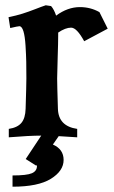

<svg xmlns="http://www.w3.org/2000/svg" viewBox="-20 -517 430 725"><path d="M152.8 -497.1 172.9 -494.1Q184.1 -481.4 191.9 -458Q235.4 -490.2 281.7 -490.2Q321.8 -490.2 355.5 -471.2L386.7 -408.7L297.9 -361.3Q270 -412.6 248.5 -412.6Q227.1 -412.6 199.7 -394V-382.8Q199.7 -357.4 197.8 -300Q195.8 -242.7 195.8 -220.7Q195.8 -196.8 198.7 -106Q200.7 -40.5 271.5 -30.3V1.5Q212.4 -2.4 201.7 -2.9Q187 17.6 179.7 28.8Q220.2 46.4 220.2 86.9Q220.2 128.4 172.1 158.2Q124 188 27.3 188V145.5Q81.1 145.5 100.3 137.2Q119.6 128.9 119.6 109.4Q119.6 107.4 117.7 107.4Q116.2 107.4 115.7 107.9L77.1 83.5L135.7 -4.9Q91.3 -4.9 13.2 1.5V-30.3Q45.9 -35.2 60.8 -53Q75.7 -70.8 76.7 -106Q79.6 -196.8 79.6 -220.7Q79.6 -258.8 79.1 -283.9Q78.6 -309.1 76.4 -344.7Q74.2 -380.4 68.4 -399.2Q62.5 -418 53.2 -418Q47.9 -418 18.6 -411.1L12.2 -452.1Q41 -458 64.5 -465.3Q87.9 -472.7 112.8 -482.4Q137.7 -492.2 152.8 -497.1Z"/></svg>

Font: Flanker
Style: Bold
Weight: 700
Designer: Flanker
Foundry: Flanker
Version: Version 2.021